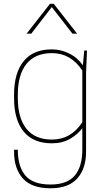

<svg xmlns="http://www.w3.org/2000/svg" viewBox="-20 -800 550 1026"><path d="M250 206.1Q149.4 206.1 102.3 153.8Q55.2 101.6 55.2 11.2V0H75.2Q75.2 90.8 116 138.4Q156.7 186 250 186Q338.9 186 379.4 138.2Q419.9 90.3 419.9 0V-115.2Q396 -82.5 354.7 -58.3Q313.5 -34.2 256.8 -34.2Q157.7 -34.2 106.4 -96.9Q55.2 -159.7 55.2 -274.9V-294.9Q55.2 -410.2 106.4 -473.1Q157.7 -536.1 256.8 -536.1Q297.4 -536.1 332.8 -521.5Q368.2 -506.8 388.2 -489.3Q408.2 -471.7 422.9 -451.2L430.2 -529.8H444.8L439.9 -410.2V11.2Q439.9 101.1 392.8 153.6Q345.7 206.1 250 206.1ZM419.9 -147V-422.9Q358.9 -516.1 257.8 -516.1Q167.5 -516.1 121.3 -458.3Q75.2 -400.4 75.2 -294.9V-274.9Q75.2 -169.4 121.3 -111.8Q167.5 -54.2 257.8 -54.2Q359.4 -54.2 419.9 -147ZM147 -620.1H122.1L247.1 -779.8H267.1L392.1 -620.1H367.2L256.8 -762.2Z"/></svg>

Font: Cooper Hewitt
Style: Thin
Weight: 701
Designer: Village Type and Design LLC
Foundry: Cooper Hewitt Smithsonian Design Museum
Version: 1.000